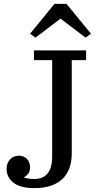

<svg xmlns="http://www.w3.org/2000/svg" viewBox="-20 -958 507 990"><path d="M157 12Q85 12 49.5 -16Q14 -44 14 -87Q14 -116 31 -135.5Q48 -155 78 -155Q104 -155 119.5 -138Q135 -121 135 -95Q135 -75 125.5 -62.5Q116 -50 105 -45V-42Q115 -39 128 -37Q141 -35 156 -35Q249 -35 249 -151V-648H155V-698H424V-648H350V-168Q350 -80 300.5 -34Q251 12 157 12ZM135 -784 261 -938H323L449 -784L421 -764L292 -862L163 -764Z"/></svg>

Font: IBM Plex Serif Text
Style: Regular
Weight: 450
Designer: Mike Abbink, Paul van der Laan, Pieter van Rosmalen
Foundry: Bold Monday
Version: Version 3.001